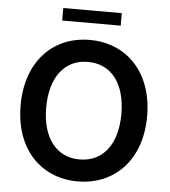

<svg xmlns="http://www.w3.org/2000/svg" viewBox="-59 -946 896 1010"><g transform="rotate(5 388.5 -441.0)"><path d="M388 10C579 10 723 -128 723 -363C723 -599 579 -737 388 -737C197 -737 55 -598 55 -363C55 -129 197 10 388 10ZM190 -363C190 -524 266 -621 388 -621C512 -621 587 -524 587 -363C587 -203 512 -106 388 -106C265 -106 190 -204 190 -363ZM234 -826H543V-892H234Z"/></g></svg>

Font: Wafeq Semi Bold
Style: Regular
Weight: 600
Designer: Rasmus Andersson & Azza Alameddine
Foundry: Google & TypeTogether
Version: Version 3.000;January 28, 2025;FontCreator 15.0.0.3014 64-bi